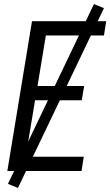

<svg xmlns="http://www.w3.org/2000/svg" viewBox="-20 -839 541 942"><path d="M16 0 137 -735H501L490 -665H205L164 -417H393L381 -347H152L106 -70H391L380 0ZM68 83 19 63 441 -819 490 -799Z"/></svg>

Font: Iosevka Term Curly
Style: Italic
Weight: 400
Italic angle: -9°
Designer: Belleve Invis
Foundry: Belleve Invis
Version: Version 32.3.0